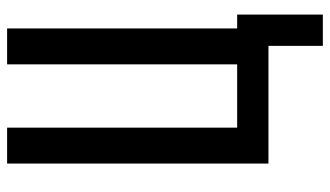

<svg xmlns="http://www.w3.org/2000/svg" viewBox="-214 -561 928 540"><g transform="rotate(-90 250.0 -291.0)"><path d="M479 153H391V0H60V-735H161V-88H339V-735H440V-88H479Z"/></g></svg>

Font: Iosevka SS18 Semibold
Style: Regular
Weight: 600
Monospace: yes
Designer: Belleve Invis
Foundry: Belleve Invis
Version: Version 25.1.1; ttfautohint (v1.8.4)